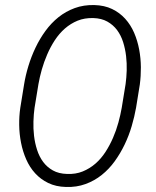

<svg xmlns="http://www.w3.org/2000/svg" viewBox="-20 -741 627 771"><path d="M526.4 -308.6Q520 -272.5 508.8 -234.4Q497.6 -196.3 480.5 -160.6Q463.4 -125 440.7 -93.5Q418 -62 388.7 -38.6Q359.4 -15.1 323.5 -2Q287.6 11.2 245.1 9.8Q204.6 8.8 173.8 -6.1Q143.1 -21 121.1 -45.2Q99.1 -69.3 85.2 -101.1Q71.3 -132.8 64.5 -167.7Q57.6 -202.6 57.1 -238.8Q56.6 -274.9 61.5 -308.1L76.7 -401.9Q82.5 -438 94 -475.8Q105.5 -513.7 122.6 -549.6Q139.6 -585.4 162.6 -616.9Q185.5 -648.4 214.8 -671.9Q244.1 -695.3 280 -708.5Q315.9 -721.7 358.4 -720.7Q399.4 -719.7 430.2 -704.8Q460.9 -689.9 482.9 -665.5Q504.9 -641.1 518.6 -609.4Q532.2 -577.6 538.8 -542.5Q545.4 -507.3 545.7 -471.2Q545.9 -435.1 541.5 -401.9ZM484.4 -403.8Q487.8 -428.7 488.8 -457.8Q489.7 -486.8 486.3 -515.9Q482.9 -544.9 474.4 -572Q465.8 -599.1 450.2 -620.1Q434.6 -641.1 411.1 -654.3Q387.7 -667.5 354.5 -668.5Q319.8 -669.4 291.7 -658Q263.7 -646.5 240.7 -626.5Q217.8 -606.4 200.2 -579.6Q182.6 -552.7 169.7 -522.7Q156.7 -492.7 147.9 -461.9Q139.2 -431.2 134.3 -402.8L118.7 -307.6Q115.2 -282.7 114.3 -253.7Q113.3 -224.6 116.7 -195.6Q120.1 -166.5 128.9 -139.2Q137.7 -111.8 153.3 -90.8Q168.9 -69.8 192.4 -56.6Q215.8 -43.5 249 -42.5Q283.7 -41 312 -52.5Q340.3 -64 363.3 -84Q386.2 -104 403.6 -130.9Q420.9 -157.7 433.8 -187.5Q446.8 -217.3 455.3 -248.5Q463.9 -279.8 468.8 -308.1Z"/></svg>

Font: Roboto Mono Light
Style: Italic
Weight: 300
Designer: Google
Version: Version 2.000985; 2015; ttfautohint (v1.3)